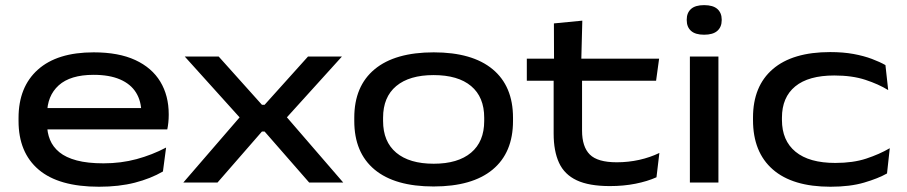

<svg xmlns="http://www.w3.org/2000/svg" viewBox="-20 -694 3447 730"><path d="M356.5 16Q203.5 16 127 -49Q50.5 -114 50.5 -234V-245.5Q50.5 -363.5 124 -429.2Q197.5 -495 336 -495Q431 -495 494.2 -465.8Q557.5 -436.5 589.5 -383.5Q621.5 -330.5 621.5 -259.5V-256.5Q621.5 -242.5 620 -228Q618.5 -213.5 616 -202H514Q516 -215.5 516.8 -232Q517.5 -248.5 517.5 -263.5Q517.5 -309.5 497.2 -342Q477 -374.5 436.5 -392Q396 -409.5 336 -409.5Q247.5 -409.5 203.2 -369.5Q159 -329.5 159 -260V-252V-240.5V-222Q159 -190 170 -162.8Q181 -135.5 205.8 -115.2Q230.5 -95 271.8 -84Q313 -73 373.5 -73Q440 -73 499.2 -89Q558.5 -105 611.5 -133L599.5 -42Q553 -15 492.8 0.5Q432.5 16 356.5 16ZM100 -202V-283H595.5V-202Z M677 0 902 -260.5V-235.5L682.5 -479H811.5L976 -295.5H986L1151 -479H1280L1060 -236V-260.5L1285 0H1155.5L986 -194H976L807 0Z M1628.5 15Q1481.5 15 1404.2 -49.2Q1327 -113.5 1327 -234V-246.5Q1327 -366.5 1404.5 -430.8Q1482 -495 1629 -495Q1775.5 -495 1853 -430.8Q1930.5 -366.5 1930.5 -246.5V-234Q1930.5 -113.5 1853 -49.2Q1775.5 15 1628.5 15ZM1629 -71.5Q1721 -71.5 1771 -113.5Q1821 -155.5 1821 -234V-246.5Q1821 -325 1771.2 -366.8Q1721.5 -408.5 1628.5 -408.5Q1536.5 -408.5 1486.5 -366.8Q1436.5 -325 1436.5 -246.5V-234Q1436.5 -155.5 1486.5 -113.5Q1536.5 -71.5 1629 -71.5Z M2299 13.5Q2219.5 13.5 2172.8 -8.5Q2126 -30.5 2105.5 -75Q2085 -119.5 2085 -186V-419H2193V-197.5Q2193 -136 2222.5 -106.5Q2252 -77 2325 -77Q2369 -77 2410.5 -86.2Q2452 -95.5 2487 -112.5L2476 -20Q2441.5 -4.5 2396.2 4.5Q2351 13.5 2299 13.5ZM1983 -387V-471H2486L2474.5 -387ZM2086.5 -461 2086 -605 2194 -615.5 2190 -461Z M2603 0V-479H2711.5V0ZM2657 -562Q2623.5 -562 2607.2 -576.8Q2591 -591.5 2591 -617.5V-619.5Q2591 -645 2607.2 -659.8Q2623.5 -674.5 2657 -674.5Q2691 -674.5 2707.5 -659.8Q2724 -645 2724 -619.5V-617.5Q2724 -591.5 2707.5 -576.8Q2691 -562 2657 -562Z M3137.5 16Q2993.5 16 2918.2 -49.8Q2843 -115.5 2843 -237.5V-247Q2843 -366.5 2918.2 -431.2Q2993.5 -496 3136.5 -496Q3185.5 -496 3225 -488.8Q3264.5 -481.5 3295 -470Q3325.5 -458.5 3346.5 -446.5L3357 -351.5Q3320.5 -374 3270.2 -390.5Q3220 -407 3152 -407Q3054 -407 3003.5 -365.5Q2953 -324 2953 -246.5V-238Q2953 -159.5 3004.8 -117Q3056.5 -74.5 3156 -74.5Q3223.5 -74.5 3273.5 -91Q3323.5 -107.5 3363 -130.5L3352.5 -34.5Q3319 -15.5 3265.5 0.2Q3212 16 3137.5 16Z"/></svg>

Font: Anek Latin Expanded Medium
Style: Regular
Weight: 500
Width: 7
Designer: Yesha Goshar
Foundry: Ek Type
Version: Version 1.003